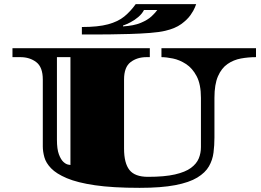

<svg xmlns="http://www.w3.org/2000/svg" viewBox="-20 -882 1257 924"><path d="M652 22Q522 22 437 9.5Q352 -3 301.5 -24.5Q251 -46 226 -72Q201 -98 193.5 -125.5Q186 -153 186 -177V-499Q186 -559 154.5 -583Q123 -607 78 -607H40V-650H701V-607H685Q640 -607 608.5 -583Q577 -559 577 -499V-167Q577 -97 603 -64Q629 -31 692 -31Q772 -31 822 -42.5Q872 -54 899 -74Q926 -94 936.5 -119.5Q947 -145 947 -174V-411Q947 -476 926.5 -515Q906 -554 875 -574Q844 -594 812 -600.5Q780 -607 757 -607V-650H1212V-607Q1175 -607 1139.5 -600.5Q1104 -594 1075 -574Q1046 -554 1029 -515Q1012 -476 1012 -411V-220Q1012 -183 1007.5 -147.5Q1003 -112 985.5 -81.5Q968 -51 929.5 -27.5Q891 -4 823.5 9Q756 22 652 22ZM319 -88V-607H254V-210Q254 -164 263.5 -139Q273 -114 285 -103Q297 -92 307.5 -90Q318 -88 319 -88ZM374 -716V-752Q452 -752 500 -765Q548 -778 578 -802.5Q608 -827 633 -862H924Q924 -862 918 -846.5Q912 -831 896.5 -809Q881 -787 852 -766Q823 -745 776 -734Q747 -727 701.5 -723.5Q656 -720 605.5 -718.5Q555 -717 508 -716.5Q461 -716 428 -716ZM572 -755Q624 -758 657.5 -772Q691 -786 710 -804Q729 -822 737 -834H673Q664 -816 646 -800.5Q628 -785 607.5 -774.5Q587 -764 572 -759Z"/></svg>

Font: Diplomata SC
Style: Regular
Weight: 400
Designer: Eduardo Rodriguez Tunni
Foundry: Eduardo Rodriguez Tunni
Version: Version 1.002; ttfautohint (v1.8.4.7-5d5b);gftools[0.9.23]